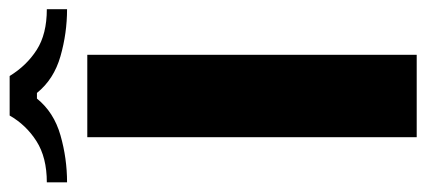

<svg xmlns="http://www.w3.org/2000/svg" viewBox="-324 -636 905 408"><g transform="rotate(-90 129.0 -432.5)"><path d="M41 -700H216V0H41ZM87 -865H171Q193 -829 226.5 -807.5Q260 -786 313 -786V-743Q262 -743 213 -757Q164 -771 135 -807H123Q94 -771 45 -757Q-4 -743 -55 -743V-786Q-2 -786 32.5 -808Q67 -830 87 -865Z"/></g></svg>

Font: Phudu ExtraBold
Style: Regular
Weight: 800
Version: Version 1.005;gftools[0.9.23]